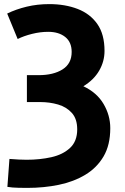

<svg xmlns="http://www.w3.org/2000/svg" viewBox="-20 -729 608 935"><path d="M113 186Q101 186 70.5 185.5Q40 185 16 181L26 45Q46 47 72 48Q98 49 110 49Q174 49 230 36.5Q286 24 321 -8.5Q356 -41 356 -99Q356 -150 330 -179Q304 -208 263 -220Q222 -232 176 -232H111V-363H168Q240 -363 284.5 -391Q329 -419 329 -476Q329 -524 297.5 -549Q266 -574 215 -574Q176 -574 136 -564Q96 -554 66 -539L15 -663Q58 -684 110 -696.5Q162 -709 220 -709Q297 -709 358 -685.5Q419 -662 454 -612Q489 -562 489 -481Q489 -430 463 -385Q437 -340 386 -309Q452 -278 484.5 -222.5Q517 -167 517 -105Q517 -23 484.5 32.5Q452 88 395.5 122Q339 156 266.5 171Q194 186 113 186Z"/></svg>

Font: Ubuntu Sans ExtraBold
Style: Regular
Weight: 800
Designer: Dalton Maag Ltd
Foundry: Dalton Maag Ltd
Version: Version 1.006; ttfautohint (v1.8.4.7-5d5b)